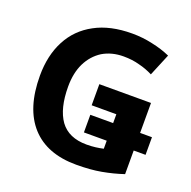

<svg xmlns="http://www.w3.org/2000/svg" viewBox="-129 -851 983 989"><g transform="rotate(20 362.0 -357.0)"><path d="M390.1 9.8Q229.5 9.8 144 -84Q58.1 -178.7 58.1 -357.9Q58.1 -469.2 101.6 -551.8Q144.5 -633.8 228 -678.7Q311 -724.1 431.2 -724.1Q489.7 -724.1 543 -711.9Q597.2 -700.7 643.1 -680.2L592.8 -559.1Q556.6 -577.6 517.6 -586.9Q478.5 -598.1 430.2 -598.1Q365.2 -598.1 315.4 -568.4Q267.1 -537.6 240.2 -483.4Q213.9 -429.2 213.9 -355Q213.9 -234.4 259.8 -169.9Q306.6 -106 404.8 -106Q431.6 -106 454.1 -108.9Q476.6 -111.8 496.1 -116.2V-160.2H371.1V-256.8H496.1V-305.2H360.8V-420.9H644V-256.8H709V-160.2H644V-30.8Q588.9 -12.2 527.3 -1Q468.8 9.8 390.1 9.8Z"/></g></svg>

Font: Droid Sans Thai
Style: Bold
Weight: 700
Designer: Steve Matteson
Foundry: Ascender Corporation
Version: Version 1.00